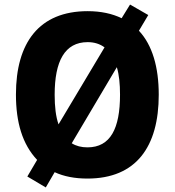

<svg xmlns="http://www.w3.org/2000/svg" viewBox="-20 -774 768 843"><path d="M677 -358C677 -479 649 -576 590 -639L631 -708L551 -754L514 -694C473 -714 423 -725 365 -725C152 -725 50 -587 50 -359C50 -237 78 -141 143 -72L100 1L181 49L220 -18C261 1 309 10 364 10C578 10 677 -130 677 -358ZM220 -358C220 -505 264 -589 365 -589C394 -589 419 -581 439 -566L237 -228C225 -262 220 -306 220 -358ZM507 -358C507 -210 465 -127 364 -127C337 -127 314 -133 295 -145L493 -479C503 -446 507 -405 507 -358Z"/></svg>

Font: Noto Sans Gurmukhi UI SemiCondensed ExtraBold
Style: Regular
Weight: 800
Width: 4
Designer: Jelle Bosma - Monotype Design Team
Foundry: Monotype Imaging Inc.
Version: Version 2.004